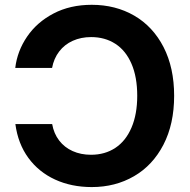

<svg xmlns="http://www.w3.org/2000/svg" viewBox="-20 -757 780 787"><path d="M693.8 -364.3Q693.8 -248.5 649.9 -163.8Q606 -79.1 529.3 -34.7Q452.6 9.8 356 9.8Q272.9 9.8 205.8 -21Q138.7 -51.8 96.2 -109.9Q53.7 -168 43 -248.5H193.8Q200.7 -209.5 222.4 -181.2Q244.1 -152.8 277.8 -137.7Q311.5 -122.6 353 -122.6Q410.2 -122.6 452.9 -150.9Q495.6 -179.2 519 -233.9Q542.5 -288.6 542.5 -364.3Q542.5 -441.4 519 -495.6Q495.6 -549.8 452.9 -577.4Q410.2 -605 353.5 -605Q312 -605 278.3 -589.8Q244.6 -574.7 222.7 -546.1Q200.7 -517.6 193.4 -478.5H42.5Q50.8 -547.9 91.1 -606.9Q131.3 -666 199.5 -701.7Q267.6 -737.3 356 -737.3Q453.6 -737.3 530.3 -692.9Q606.9 -648.4 650.4 -564Q693.8 -479.5 693.8 -364.3Z"/></svg>

Font: Inter RS Variable
Style: Regular
Weight: 400
Designer: Rasmus Andersson (customised by Maria Ramos and Noel Pretorius)
Foundry: rsms
Version: Version 3.001;Glyphs 3.2.3 (3260)